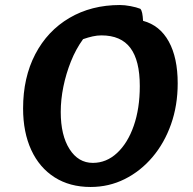

<svg xmlns="http://www.w3.org/2000/svg" viewBox="-20 -720 769 765"><path d="M341 25Q258 25 197.5 -13.5Q137 -52 104.5 -122.5Q72 -193 72 -288Q72 -411 120.5 -504Q169 -597 256.5 -648.5Q344 -700 458 -700Q477 -700 500.5 -695.5Q524 -691 539 -685Q544 -680 546.5 -668Q549 -656 550 -637Q617 -619 652.5 -554.5Q688 -490 688 -388Q688 -300 661.5 -225Q635 -150 587.5 -94Q540 -38 477 -6.5Q414 25 341 25ZM350 -71Q404 -71 446.5 -110.5Q489 -150 513 -219Q537 -288 537 -377Q537 -479 499.5 -529Q462 -579 384 -579Q367 -579 349 -575Q331 -571 311 -564Q282 -524 262.5 -475Q243 -426 232.5 -374.5Q222 -323 222 -274Q222 -181 257 -126Q292 -71 350 -71Z"/></svg>

Font: Lemonada Medium
Style: Regular
Weight: 500
Designer: Mohamed Gaber (Arabic), Eduardo Tunni (Latin)
Foundry: Kief Type Foundry
Version: Version 4.004; ttfautohint (v1.8.2)